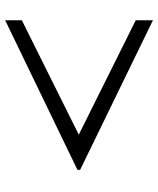

<svg xmlns="http://www.w3.org/2000/svg" viewBox="44 -618 598 725"><g transform="rotate(90 342.5 -255.0)"><path d="M621 -249V-259L56 -534V-469L488 -254L56 -39V24Z"/></g></svg>

Font: STIXGeneral
Style: Regular
Weight: 400
Designer: MicroPress Inc., with final additions and corrections provided by Coen Hoffman, Elsevier (retired)
Version: Version 1.1.0